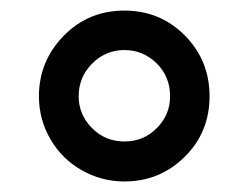

<svg xmlns="http://www.w3.org/2000/svg" viewBox="-20 -744 468 361"><path d="M53.2 -563Q53.2 -628.9 99.6 -676.5Q146 -724.1 213.9 -724.1Q281.2 -724.1 327.6 -677.2Q374 -630.4 374 -563Q374 -495.1 327.1 -449Q280.3 -402.8 213.9 -402.8Q170.9 -402.8 133.5 -424.1Q96.2 -445.3 74.7 -482.4Q53.2 -519.5 53.2 -563ZM127.9 -563Q127.9 -528.8 152.8 -503.4Q177.7 -478 213.9 -478Q250 -478 274.9 -503.2Q299.8 -528.3 299.8 -563Q299.8 -600.1 274.4 -625Q249 -649.9 213.9 -649.9Q178.7 -649.9 153.3 -624.5Q127.9 -599.1 127.9 -563Z"/></svg>

Font: CAA NEO Sans SemiBold
Style: Regular
Weight: 600
Version: Version 1.10